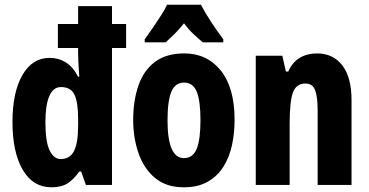

<svg xmlns="http://www.w3.org/2000/svg" viewBox="-20 -786 1569 816"><path d="M199 10Q120 10 76.5 -64.5Q33 -139 33 -268Q33 -393 75 -466.5Q117 -540 191 -540Q229 -540 259.5 -521Q290 -502 312 -460H317Q314 -498 313 -523.5Q312 -549 312 -560V-582H226V-684H312V-760H456V-684H516V-582H456V0H345L325 -57H317Q292 -22 266 -6Q240 10 199 10ZM238 -110Q277 -110 294.5 -144Q312 -178 312 -253V-281Q312 -351 296.5 -383.5Q281 -416 239 -416Q206 -416 189.5 -377.5Q173 -339 173 -267Q173 -183 191 -146.5Q209 -110 238 -110Z M977 -276Q977 -221 966 -169.5Q955 -118 929.5 -77.5Q904 -37 862.5 -13.5Q821 10 761 10Q686 10 638.5 -30Q591 -70 568.5 -135.5Q546 -201 546 -276Q546 -357 568 -421.5Q590 -486 638 -522.5Q686 -559 763 -559Q860 -559 918.5 -486Q977 -413 977 -276ZM692 -274Q692 -114 762 -114Q800 -114 816 -153.5Q832 -193 832 -276Q832 -358 816 -396.5Q800 -435 762 -435Q725 -435 708.5 -396.5Q692 -358 692 -274ZM834 -766Q851 -733 875.5 -695.5Q900 -658 929 -619V-606H842Q825 -620 803.5 -640Q782 -660 762 -687Q741 -660 719 -639Q697 -618 684 -606H595V-619Q609 -638 628 -665.5Q647 -693 664.5 -720.5Q682 -748 690 -766Z M1327 -559Q1396 -559 1435 -508Q1474 -457 1474 -361V0H1330V-317Q1330 -373 1319.5 -402Q1309 -431 1278 -431Q1239 -431 1225 -393Q1211 -355 1211 -259V0H1067V-549H1180L1195 -482H1205Q1223 -522 1254.5 -540.5Q1286 -559 1327 -559Z"/></svg>

Font: Noto Sans Telugu ExtraCondensed ExtraBold
Style: Regular
Weight: 800
Width: 2
Designer: Jelle Bosma - Monotype Design Team
Foundry: Monotype Imaging Inc.
Version: Version 2.005; ttfautohint (v1.8.4.7-5d5b)